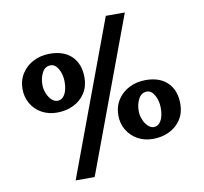

<svg xmlns="http://www.w3.org/2000/svg" viewBox="-98 -971 1238 1163"><g transform="rotate(-10 521.5 -389.0)"><path d="M391 86H274L627 -864H744ZM435 -519Q435 -464 408.5 -423Q382 -382 336.5 -360Q291 -338 236 -338Q183 -338 141.5 -361Q100 -384 76.5 -424.5Q53 -465 53 -514Q53 -568 80 -610Q107 -652 152.5 -674.5Q198 -697 252 -697Q339 -697 387 -649.5Q435 -602 435 -519ZM176 -518Q176 -494 186 -468Q196 -442 213 -425Q230 -408 250 -408Q279 -408 295.5 -437Q312 -466 312 -515Q312 -558 293 -592.5Q274 -627 245 -627Q211 -627 193.5 -594Q176 -561 176 -518ZM979 -261Q979 -206 952.5 -165Q926 -124 880.5 -102Q835 -80 780 -80Q727 -80 685.5 -103.5Q644 -127 620.5 -167Q597 -207 597 -256Q597 -311 624 -352.5Q651 -394 696.5 -416.5Q742 -439 796 -439Q883 -439 931 -391.5Q979 -344 979 -261ZM723 -260Q723 -235 733.5 -209Q744 -183 761 -166.5Q778 -150 796 -150Q825 -150 841.5 -178.5Q858 -207 858 -257Q858 -301 839 -335Q820 -369 792 -369Q759 -369 741 -337Q723 -305 723 -260Z"/></g></svg>

Font: Martel Heavy
Style: Regular
Weight: 900
Designer: Dan Reynolds
Foundry: Dan Reynolds
Version: Version 1.001; ttfautohint (v1.1) -l 5 -r 5 -G 72 -x 0 -D la